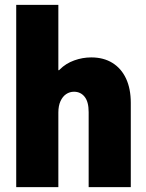

<svg xmlns="http://www.w3.org/2000/svg" viewBox="-20 -772 602 792"><path d="M46.9 0V-752H220.7V-482.4H251L195.3 -423.8Q202.1 -460.9 226.8 -485.6Q251.5 -510.3 285.9 -522.7Q320.3 -535.2 356.4 -535.2Q407.2 -535.2 443.8 -512.5Q480.5 -489.7 500 -447.8Q519.5 -405.8 519.5 -347.7V0H345.7V-309.6Q345.7 -352.1 329.1 -372.8Q312.5 -393.6 285.2 -393.6Q267.6 -393.6 252.9 -383.8Q238.3 -374 229.5 -354.7Q220.7 -335.4 220.7 -307.6V0Z"/></svg>

Font: Reddit Mono Black
Style: Regular
Weight: 900
Monospace: yes
Designer: Stephen Hutchings
Foundry: Reddit
Version: Version 1.014